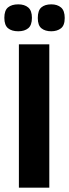

<svg xmlns="http://www.w3.org/2000/svg" viewBox="-30 -864 318 884"><path d="M57 0V-660H197V0ZM206 -720Q178 -720 161 -733.5Q144 -747 144 -781Q144 -816 160.5 -830Q177 -844 206 -844Q234 -844 251 -829.5Q268 -815 268 -781Q268 -747 250.5 -733.5Q233 -720 206 -720ZM54 -720Q24 -720 7 -734Q-10 -748 -10 -782Q-10 -816 7 -830Q24 -844 54 -844Q83 -844 100 -829.5Q117 -815 117 -782Q117 -748 100 -734Q83 -720 54 -720Z"/></svg>

Font: Bricolage Grotesque Condensed
Style: Bold
Weight: 700
Width: 3
Designer: Mathieu Triay
Foundry: Atelier Triay
Version: Version 1.001;gftools[0.9.33.dev8+g029e19f]